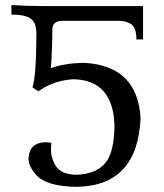

<svg xmlns="http://www.w3.org/2000/svg" viewBox="-20 -717 638 747"><path d="M282.7 9.8Q159.7 9.8 118.2 -39.1Q90.8 -71.3 90.8 -100.1Q94.2 -161.6 155.8 -163.6Q168.9 -163.6 180.2 -161.1Q178.2 -148.9 178.2 -135.7Q178.2 -103.5 194.8 -75.2Q215.8 -37.1 279.8 -37.1Q356.4 -41 390.9 -84.2Q425.3 -127.4 425.3 -232.4Q418.5 -405.8 265.1 -408.7Q187.5 -403.8 129.4 -361.8L106.4 -377Q121.1 -421.4 121.6 -585.4Q121.6 -627.4 100.6 -643.8Q79.6 -660.2 24.4 -660.2V-697.3Q87.4 -693.4 148.4 -693.4H536.6V-563.5H510.7Q510.7 -608.9 491 -622.6Q471.2 -636.2 438 -636.2H224.1Q183.6 -636.2 183.6 -601.6Q183.6 -533.7 178.2 -452.1Q233.9 -471.2 305.7 -472.7Q515.1 -461.9 526.9 -257.8Q515.6 3.9 282.7 9.8Z"/></svg>

Font: Kelvinch
Style: Regular
Weight: 400
Designer: Paul James MIller
Foundry: High-Logic / Made with FontCreator
Version: Version 3.30 September 23, 2016